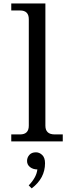

<svg xmlns="http://www.w3.org/2000/svg" viewBox="-20 -791 403 1074"><path d="M331.1 0H43V-39.1H92.3Q141.1 -39.1 141.1 -87.9V-683.6Q141.1 -732.4 92.3 -732.4H43V-771.5H233.9V-87.9Q233.9 -39.1 286.1 -39.1H331.1ZM157.2 262.7 140.6 246.1Q184.1 201.2 189 156.7Q164.6 156.7 147.9 143.6Q131.3 130.4 131.3 109.4Q131.3 90.3 144 75.7Q156.7 61 181.2 61Q200.7 61 216.3 76.2Q231.9 91.3 231.9 122.1Q231.9 206.1 157.2 262.7Z"/></svg>

Font: Munson
Style: Regular
Weight: 400
Designer: Paul James MIller
Foundry: High-Logic / Made with FontCreator
Version: Version 2.10;May 5, 2019;FontCreator 11.5.0.2430 64-bit